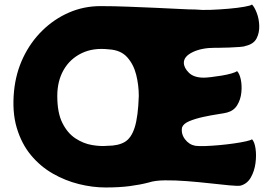

<svg xmlns="http://www.w3.org/2000/svg" viewBox="-20 -818 1205 848"><path d="M843 -174Q859 -172 887.5 -173Q916 -174 949 -177Q982 -180 1013.5 -184.5Q1045 -189 1067 -194Q1089 -199 1093 -203Q1104 -192 1108.5 -162.5Q1113 -133 1108.5 -98Q1104 -63 1088 -34.5Q1072 -6 1042 2Q1029 4 992 0.5Q955 -3 906 -8.5Q857 -14 805 -18Q753 -22 708.5 -21.5Q664 -21 637 -12Q599 -2 553 4Q507 10 446 10Q389 10 328.5 -5Q268 -20 213 -51.5Q158 -83 116.5 -133Q75 -183 54 -253.5Q33 -324 42 -416Q50 -496 82.5 -564Q115 -632 167 -683Q219 -734 284.5 -762.5Q350 -791 424 -791Q482 -791 545 -788.5Q608 -786 667 -783.5Q726 -781 772 -778.5Q818 -776 843 -776Q871 -773 910.5 -774.5Q950 -776 990 -779.5Q1030 -783 1058.5 -788Q1087 -793 1093 -798Q1104 -787 1114 -761Q1124 -735 1125 -704Q1126 -673 1113 -648Q1100 -623 1064 -615Q1058 -612 1037.5 -610.5Q1017 -609 992 -608Q967 -607 949 -607Q931 -607 931 -607Q871 -607 831.5 -588Q792 -569 792 -541Q792 -519 814 -497Q836 -475 880 -475Q891 -475 912.5 -477.5Q934 -480 958.5 -484Q983 -488 1002 -493.5Q1021 -499 1027 -504Q1038 -493 1043.5 -467Q1049 -441 1046 -410Q1043 -379 1028 -354Q1013 -329 983 -321Q972 -318 942 -313.5Q912 -309 877.5 -301.5Q843 -294 816.5 -283Q790 -272 784 -255Q779 -227 797 -203Q815 -179 843 -174ZM454 -174Q502 -174 531 -191Q560 -208 575 -255.5Q590 -303 593 -394Q593 -442 581.5 -488Q570 -534 541.5 -565.5Q513 -597 461 -600Q392 -608 340.5 -583Q289 -558 261 -509Q233 -460 233 -394Q233 -320 255.5 -275Q278 -230 313 -207Q348 -184 386 -177.5Q424 -171 454 -174Z"/></svg>

Font: Potta One
Style: Regular
Weight: 400
Designer: 108,108go
Foundry: Font Zone 108
Version: Version 1.000